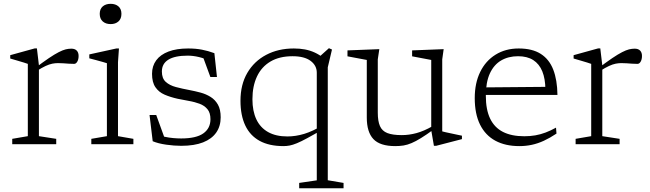

<svg xmlns="http://www.w3.org/2000/svg" viewBox="-20 -754 3398 1004"><path d="M353 -499.5Q371.5 -499.5 381.2 -489.5Q391 -479.5 391 -461.5Q391 -443.5 384.2 -431.8Q377.5 -420 367.5 -420Q353 -420 339 -421Q325 -422 311.2 -423Q297.5 -424 283 -424Q269 -424 253.5 -421Q238 -418 218.5 -409Q199 -400 171.5 -382.5L159 -394.5Q204.5 -429 235.2 -449.8Q266 -470.5 287 -481.2Q308 -492 323.2 -495.8Q338.5 -499.5 353 -499.5ZM183.5 -412.5V-42L274 -28V0H44V-28L125.5 -42V-420Q119 -422.5 104.5 -427Q90 -431.5 71 -437Q52 -442.5 33.5 -448V-465.5L162 -501H173Z M558.5 -628Q533 -628 517.2 -642Q501.5 -656 501.5 -681.5Q501.5 -707 517.2 -720.5Q533 -734 558.5 -734Q584 -734 599.5 -720.5Q615 -707 615 -681.5Q615 -656 599.5 -642Q584 -628 558.5 -628ZM602 -500.5 597 -429V-42L677.5 -28V0H457.5V-28L539 -42V-423.5Q533.5 -425.5 517.5 -430Q501.5 -434.5 482 -439.8Q462.5 -445 447 -449V-469.5L588.5 -500.5Z M964 -500.5Q1004 -500.5 1036.2 -494.2Q1068.5 -488 1101 -476L1114.5 -351.5H1080L1036.5 -470L1087 -432Q1050.5 -448.5 1020 -455.8Q989.5 -463 961.5 -463Q894.5 -463 860.5 -442Q826.5 -421 826.5 -380Q826.5 -344 846.8 -325.8Q867 -307.5 900 -298.8Q933 -290 971 -283Q1000 -277.5 1028.8 -269.8Q1057.5 -262 1081.2 -247.2Q1105 -232.5 1119.5 -207Q1134 -181.5 1134 -140.5Q1134 -94.5 1110.8 -61Q1087.5 -27.5 1041.8 -9.5Q996 8.5 927.5 8.5Q890.5 8.5 848.8 2.5Q807 -3.5 778.5 -15.5L762 -152.5H797L846 -17.5L802 -50.5Q819.5 -43.5 841.2 -38.8Q863 -34 885.5 -32Q908 -30 927 -30Q1006 -30 1043.2 -56.5Q1080.5 -83 1080.5 -130.5Q1080.5 -164 1064.8 -183Q1049 -202 1023.5 -211.5Q998 -221 968 -226.2Q938 -231.5 909 -237.5Q871 -246 840.8 -259Q810.5 -272 792.8 -297.8Q775 -323.5 775 -368Q775 -409 797 -438.8Q819 -468.5 861.2 -484.5Q903.5 -500.5 964 -500.5Z M1300 -235Q1300 -173.5 1320.5 -130Q1341 -86.5 1381.8 -63.5Q1422.5 -40.5 1483 -40.5Q1526 -40.5 1570.8 -54Q1615.5 -67.5 1669.5 -100V-78.5Q1620 -49.5 1587.2 -31.8Q1554.5 -14 1532.5 -5Q1510.5 4 1494.5 7Q1478.5 10 1462.5 10Q1387.5 10 1337.5 -17.5Q1287.5 -45 1262.5 -98Q1237.5 -151 1237.5 -227Q1237.5 -311.5 1273.2 -372.8Q1309 -434 1372 -467.2Q1435 -500.5 1516.5 -500.5Q1548 -500.5 1574.5 -495.5Q1601 -490.5 1625.2 -479.5Q1649.5 -468.5 1673 -450L1635.5 -444L1700 -502L1716 -495L1694 -402V188.5L1776.5 202.5V230.5H1544.5V202.5L1636.5 189V-374Q1636.5 -411.5 1604 -435.8Q1571.5 -460 1510 -460Q1441 -460 1394.2 -432.2Q1347.5 -404.5 1323.8 -354Q1300 -303.5 1300 -235Z M1955.5 -165Q1955.5 -120.5 1966.8 -94.8Q1978 -69 2005.5 -58.2Q2033 -47.5 2081 -47.5Q2119 -47.5 2157.8 -58Q2196.5 -68.5 2240.5 -93.5L2245.5 -75.5Q2208.5 -48.5 2181.2 -31.8Q2154 -15 2132.2 -5.8Q2110.5 3.5 2090.2 6.8Q2070 10 2047 10Q1967 10 1932.5 -26.8Q1898 -63.5 1898 -139.5V-440.5L1797 -459.5V-490.5L1963.5 -497L1955.5 -443.5ZM2249 8.5 2235 -73V-440.5L2135 -459.5V-490.5L2300 -497L2292.5 -443.5V-67Q2297 -65.5 2310.5 -62.5Q2324 -59.5 2340.8 -56Q2357.5 -52.5 2372.5 -49.2Q2387.5 -46 2395.5 -44.5V-26.5L2260.5 8.5Z M2692.5 -500.5Q2763.5 -500.5 2807.8 -472.2Q2852 -444 2873 -390Q2894 -336 2895 -257.5H2514L2511 -297L2857 -300L2832 -286.5Q2831.5 -342 2815.8 -380.8Q2800 -419.5 2768.5 -439.8Q2737 -460 2689 -460Q2638.5 -460 2600.5 -437.8Q2562.5 -415.5 2541.5 -369.8Q2520.5 -324 2520.5 -253.5Q2520.5 -180.5 2543 -133.8Q2565.5 -87 2610.2 -64.2Q2655 -41.5 2721.5 -41.5Q2752 -41.5 2779.2 -46.2Q2806.5 -51 2833 -61Q2859.5 -71 2887.5 -86.5L2890 -55.5Q2855.5 -32.5 2824 -18Q2792.5 -3.5 2761.2 3.2Q2730 10 2695.5 10Q2622.5 10 2570.2 -18.2Q2518 -46.5 2490.2 -102.5Q2462.5 -158.5 2462.5 -241Q2462.5 -319.5 2491 -377.8Q2519.5 -436 2571.5 -468.2Q2623.5 -500.5 2692.5 -500.5Z M3299 -499.5Q3317.5 -499.5 3327.2 -489.5Q3337 -479.5 3337 -461.5Q3337 -443.5 3330.2 -431.8Q3323.5 -420 3313.5 -420Q3299 -420 3285 -421Q3271 -422 3257.2 -423Q3243.5 -424 3229 -424Q3215 -424 3199.5 -421Q3184 -418 3164.5 -409Q3145 -400 3117.5 -382.5L3105 -394.5Q3150.5 -429 3181.2 -449.8Q3212 -470.5 3233 -481.2Q3254 -492 3269.2 -495.8Q3284.5 -499.5 3299 -499.5ZM3129.5 -412.5V-42L3220 -28V0H2990V-28L3071.5 -42V-420Q3065 -422.5 3050.5 -427Q3036 -431.5 3017 -437Q2998 -442.5 2979.5 -448V-465.5L3108 -501H3119Z"/></svg>

Font: Newsreader 9pt Light
Style: Regular
Weight: 300
Designer: Hugues Gentile
Foundry: Production Type
Version: Version 1.003